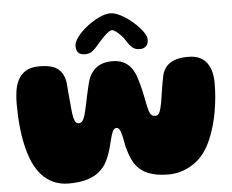

<svg xmlns="http://www.w3.org/2000/svg" viewBox="-57 -918 1182 980"><g transform="rotate(-5 534.5 -427.5)"><path d="M257 -4Q213 -4 178 -20Q143 -36 117.2 -65.2Q91.5 -94.5 74.5 -133.5Q64 -158 56 -185.5Q48 -213 42.2 -243.5Q36.5 -274 33 -305.8Q29.5 -337.5 28 -369.5Q26.5 -401.5 26.5 -432.5Q26.5 -461.5 30.5 -493Q34.5 -524.5 47.5 -551.8Q60.5 -579 86.8 -596Q113 -613 157.5 -613Q226 -613 254.5 -588.2Q283 -563.5 289.5 -522Q291 -508 292.2 -492.2Q293.5 -476.5 295 -460.2Q296.5 -444 298 -427Q299.5 -410 301 -393.8Q302.5 -377.5 304 -362Q307.5 -336.5 313.5 -321.2Q319.5 -306 335 -306Q349.5 -306 358.2 -324Q367 -342 373 -372Q377 -388.5 380.8 -407Q384.5 -425.5 388.5 -444.2Q392.5 -463 396.8 -480.5Q401 -498 404.5 -512.5Q417 -556.5 447.8 -581.5Q478.5 -606.5 532 -606.5Q563 -606.5 585.5 -596.2Q608 -586 623.8 -567Q639.5 -548 649.5 -521.5Q653.5 -509.5 657.8 -495.8Q662 -482 665.8 -467.2Q669.5 -452.5 673 -437Q676.5 -421.5 679.5 -406.2Q682.5 -391 685.5 -376.5Q691.5 -344 699.2 -326.8Q707 -309.5 726 -309.5Q742.5 -309.5 749.5 -327.8Q756.5 -346 761.5 -374Q763.5 -386 765.8 -400.5Q768 -415 770.2 -430.2Q772.5 -445.5 775.2 -460.8Q778 -476 780.5 -489.8Q783 -503.5 785.5 -515Q791 -535.5 804.5 -553.5Q818 -571.5 845.2 -583.2Q872.5 -595 919.5 -595Q955 -595 978.8 -583.2Q1002.5 -571.5 1016.5 -551.2Q1030.5 -531 1036.5 -504.8Q1042.5 -478.5 1042.5 -449Q1042.5 -416 1039.5 -380Q1036.5 -344 1030.2 -307.5Q1024 -271 1014.2 -236.2Q1004.5 -201.5 991.5 -170Q978.5 -138.5 961.5 -112.5Q930.5 -63 878 -34.2Q825.5 -5.5 767.5 -5.5Q705.5 -5.5 663 -23Q620.5 -40.5 594.5 -80.5Q589 -90 584 -100.2Q579 -110.5 575 -122Q571 -133.5 567.2 -145.8Q563.5 -158 560.2 -171.2Q557 -184.5 555 -199Q550 -227 543 -246.2Q536 -265.5 523.5 -265.5Q510 -265.5 502.2 -246.8Q494.5 -228 488 -199.5Q480 -165.5 470 -136.5Q460 -107.5 445.5 -84Q425.5 -54.5 398 -37Q370.5 -19.5 335.5 -11.8Q300.5 -4 257 -4ZM396.5 -654Q351.5 -654 351.5 -699.5Q351.5 -720 371 -746Q390.5 -772 420.8 -795.8Q451 -819.5 483.8 -835.2Q516.5 -851 542.5 -851Q565.5 -851 596.2 -834.8Q627 -818.5 655.5 -794Q684 -769.5 702.8 -744.2Q721.5 -719 721.5 -700.5Q721.5 -679.5 710 -667.8Q698.5 -656 678.5 -656Q653 -656 638.8 -668.8Q624.5 -681.5 611.5 -703Q603.5 -716.5 590.5 -730.8Q577.5 -745 564.5 -754.8Q551.5 -764.5 543 -764.5Q535 -764.5 521.2 -753.8Q507.5 -743 493 -727.8Q478.5 -712.5 467.5 -699.5Q451.5 -679.5 436.2 -666.8Q421 -654 396.5 -654Z"/></g></svg>

Font: Gluten Thin ExtraBold
Style: Regular
Weight: 800
Version: Version 1.300